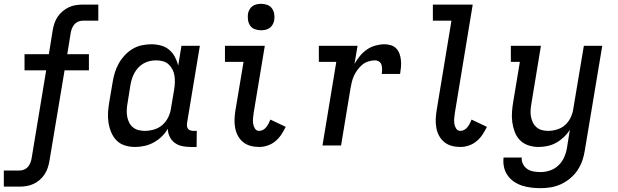

<svg xmlns="http://www.w3.org/2000/svg" viewBox="-55 -759 3225 1002"><path d="M-35 215V131H47Q59 131 71 126Q83 121 91 111.5Q99 102 103.5 90.5Q108 79 110 67L186 -392H73V-476H200L220 -601Q223 -619 229 -637Q235 -655 245.5 -671Q256 -687 271.5 -700Q287 -713 304 -721Q321 -729 339.5 -732Q358 -735 376 -735H458V-651H376Q364 -651 352.5 -646Q341 -641 333 -631.5Q325 -622 320.5 -610.5Q316 -599 314 -587L296 -476H409V-392H282L203 81Q200 99 194 117Q188 135 177.5 151Q167 167 152 180Q137 193 119.5 201Q102 209 83.5 212Q65 215 47 215Z M650 8Q622 8 596.5 0Q571 -8 553 -26.5Q535 -45 525 -69.5Q515 -94 511 -120.5Q507 -147 509 -175Q511 -203 516 -231L533 -331Q537 -356 544.5 -380.5Q552 -405 564.5 -427.5Q577 -450 595.5 -470Q614 -490 636.5 -503.5Q659 -517 684.5 -522.5Q710 -528 735 -528Q760 -528 784.5 -521.5Q809 -515 827.5 -499.5Q846 -484 857.5 -462.5Q869 -441 875 -417L892 -520H988L921 -116Q920 -108 921 -100Q922 -92 926.5 -86.5Q931 -81 938.5 -78.5Q946 -76 954 -76H972L971 8H940Q917 8 895.5 3.5Q874 -1 857 -13.5Q840 -26 830.5 -45.5Q821 -65 821 -87Q808 -65 789 -46.5Q770 -28 747 -15.5Q724 -3 699 2.5Q674 8 650 8ZM701 -76Q724 -76 748.5 -83Q773 -90 792 -106.5Q811 -123 822.5 -146Q834 -169 837 -192L854 -292Q857 -310 857.5 -328.5Q858 -347 855.5 -364Q853 -381 845 -396.5Q837 -412 824.5 -423.5Q812 -435 795 -439.5Q778 -444 759 -444Q743 -444 727 -440.5Q711 -437 695.5 -428.5Q680 -420 668 -407.5Q656 -395 647.5 -380Q639 -365 634 -349Q629 -333 626 -317L610 -217Q607 -200 606.5 -183Q606 -166 609 -149.5Q612 -133 619.5 -118.5Q627 -104 639.5 -94Q652 -84 668 -80Q684 -76 701 -76Z M1298 8Q1274 8 1252 2Q1230 -4 1213.5 -17.5Q1197 -31 1186.5 -50.5Q1176 -70 1172 -92.5Q1168 -115 1169 -138Q1170 -161 1174 -185L1216 -436H1119V-520H1327L1269 -171Q1267 -157 1265.5 -142.5Q1264 -128 1266 -114Q1268 -100 1275.5 -88Q1283 -76 1298 -76Q1308 -76 1318 -81.5Q1328 -87 1335 -96Q1342 -105 1347 -115Q1352 -125 1356 -135L1436 -97Q1426 -76 1413 -56.5Q1400 -37 1382 -22Q1364 -7 1341.5 0.5Q1319 8 1298 8ZM1307 -601Q1291 -601 1275.5 -606.5Q1260 -612 1251 -624.5Q1242 -637 1239.5 -653.5Q1237 -670 1239 -687Q1241 -698 1247 -709Q1253 -720 1263 -727Q1273 -734 1284.5 -736.5Q1296 -739 1308 -739Q1324 -739 1339.5 -733.5Q1355 -728 1364 -715.5Q1373 -703 1376 -686.5Q1379 -670 1376 -653Q1374 -642 1368 -631Q1362 -620 1352 -613Q1342 -606 1330.5 -603.5Q1319 -601 1307 -601Z M1628 0 1700 -436H1609V-520H1811L1795 -426Q1807 -447 1823.5 -467Q1840 -487 1860.5 -501Q1881 -515 1905 -521.5Q1929 -528 1952 -528Q1970 -528 1986.5 -522.5Q2003 -517 2014 -505Q2025 -493 2030.5 -477Q2036 -461 2037.5 -443.5Q2039 -426 2037.5 -408.5Q2036 -391 2033 -373H1937Q1939 -385 1939 -397Q1939 -409 1936 -420Q1933 -431 1923.5 -437.5Q1914 -444 1902 -444Q1885 -444 1867.5 -438.5Q1850 -433 1836 -421.5Q1822 -410 1811 -395Q1800 -380 1792.5 -364Q1785 -348 1781 -331Q1777 -314 1774 -297L1725 0Z M2348 8Q2324 8 2302 2Q2280 -4 2263.5 -17.5Q2247 -31 2236.5 -50.5Q2226 -70 2222 -92.5Q2218 -115 2219 -138Q2220 -161 2224 -185L2301 -651H2204V-735H2412L2319 -171Q2317 -157 2315.5 -142.5Q2314 -128 2316 -114Q2318 -100 2325.5 -88Q2333 -76 2348 -76Q2358 -76 2368 -81.5Q2378 -87 2385 -96Q2392 -105 2397 -115Q2402 -125 2406 -135L2486 -97Q2476 -76 2463 -56.5Q2450 -37 2432 -22Q2414 -7 2391.5 0.5Q2369 8 2348 8Z M2767 223Q2742 223 2717 220Q2692 217 2669 209.5Q2646 202 2626.5 188.5Q2607 175 2593.5 155.5Q2580 136 2575 112Q2570 88 2573 63H2668Q2666 81 2674.5 97.5Q2683 114 2697.5 123.5Q2712 133 2730 136Q2748 139 2767 139Q2791 139 2816 130.5Q2841 122 2860 103.5Q2879 85 2889.5 61Q2900 37 2904 12L2919 -82Q2906 -61 2887.5 -43.5Q2869 -26 2847.5 -14Q2826 -2 2802 3Q2778 8 2755 8Q2728 8 2702.5 -0.5Q2677 -9 2659 -27Q2641 -45 2631.5 -70Q2622 -95 2618.5 -121.5Q2615 -148 2617 -175.5Q2619 -203 2624 -231L2658 -436H2611V-520H2768L2718 -217Q2715 -200 2714 -183Q2713 -166 2716 -150Q2719 -134 2726 -119.5Q2733 -105 2745.5 -94.5Q2758 -84 2773.5 -80Q2789 -76 2806 -76Q2829 -76 2853 -83.5Q2877 -91 2895 -107.5Q2913 -124 2923.5 -146.5Q2934 -169 2937 -192L2992 -520H3088L2997 26Q2993 53 2984 79Q2975 105 2959.5 128.5Q2944 152 2921.5 171Q2899 190 2873 202Q2847 214 2820 218.5Q2793 223 2767 223Z"/></svg>

Font: Iosevka Etoile Medium
Style: Italic
Weight: 500
Italic angle: -9°
Designer: Belleve Invis
Foundry: Belleve Invis
Version: Version 22.1.2; ttfautohint (v1.8.4)